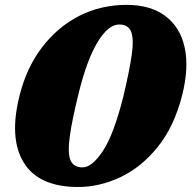

<svg xmlns="http://www.w3.org/2000/svg" viewBox="-20 -734 766 768"><path d="M486 -714.5Q581.5 -714.5 641 -670.2Q700.5 -626 718.5 -544.8Q736.5 -463.5 708.5 -352.5Q676.5 -227.5 611 -146.2Q545.5 -65 462 -25.5Q378.5 14 292.5 14Q135 14 75 -83.8Q15 -181.5 58.5 -352.5Q86 -463 147.8 -544.2Q209.5 -625.5 296.2 -670Q383 -714.5 486 -714.5ZM473 -346.5Q498 -451 507 -514.8Q516 -578.5 504.5 -607.2Q493 -636 457 -636Q413 -636 370.5 -565.8Q328 -495.5 296 -366.5Q268 -254 259 -187.8Q250 -121.5 262 -93Q274 -64.5 310.5 -64.5Q348 -64.5 391.5 -130Q435 -195.5 473 -346.5Z"/></svg>

Font: Fraunces 9pt S050 Black
Style: Italic
Weight: 900
Italic angle: -16°
Version: Version 1.000; ttfautohint (v1.8.3)